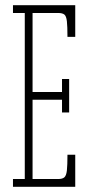

<svg xmlns="http://www.w3.org/2000/svg" viewBox="-20 -720 349 740"><path d="M30 0V-30H75.5V-670H30V-700H270V-578H240Q240 -618.5 237.8 -638.2Q235.5 -658 228 -664Q220.5 -670 203.5 -670H105.5V-365.5H219V-415.5H246.5V-286.5H219V-335.5H105.5V-30H203.5Q220.5 -30 228 -36.5Q235.5 -43 237.8 -63Q240 -83 240 -123.5H270V0Z"/></svg>

Font: Imbue Thin 10pt Thin
Style: Regular
Weight: 250
Version: Version 1.102